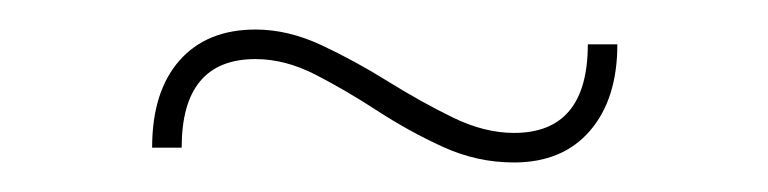

<svg xmlns="http://www.w3.org/2000/svg" viewBox="-20 -380 520 130"><path d="M398 -350Q398 -313 379.5 -291.5Q361 -270 328 -270Q303 -270 280 -280.5Q257 -291 235.5 -305Q214 -319 193.5 -329.5Q173 -340 153 -340Q103 -340 103 -280H83Q83 -318 101.5 -339Q120 -360 153 -360Q175 -360 197.5 -349.5Q220 -339 242.5 -325Q265 -311 286.5 -300.5Q308 -290 328 -290Q378 -290 378 -350Z"/></svg>

Font: Alexandria Thin
Style: Regular
Weight: 250
Designer: Mohamed Gaber
Foundry: Kief Type Foundry
Version: Version 5.100